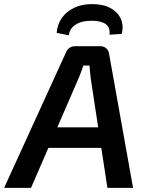

<svg xmlns="http://www.w3.org/2000/svg" viewBox="-55 -915 711 935"><path d="M434 -690Q450 -690 462 -680Q474 -670 476 -654L593 0H468L387 -532Q385 -548 383.5 -564.5Q382 -581 381 -596H351Q346 -582 340 -565Q334 -548 327 -532L96 0H-35L266 -659Q272 -675 284 -682.5Q296 -690 312 -690ZM496 -295 484 -195H130L143 -295ZM280 -743 221 -755Q224 -795 245.5 -826.5Q267 -858 305 -876.5Q343 -895 393 -895Q447 -895 482.5 -876Q518 -857 533 -824Q548 -791 538 -750L478 -746Q483 -781 460 -797.5Q437 -814 392 -814Q342 -814 313 -795Q284 -776 280 -743Z"/></svg>

Font: Exo 2 SemiBold
Style: Italic
Weight: 600
Italic angle: -8°
Designer: Natanael Gama
Foundry: Natanael Gama
Version: Version 2.010